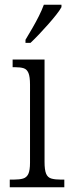

<svg xmlns="http://www.w3.org/2000/svg" viewBox="-20 -786 299 806"><path d="M21 0V-32H37Q62 -32 77 -36.5Q92 -41 99 -56Q106 -71 106 -103V-431Q106 -464 99.5 -479.5Q93 -495 79.5 -499.5Q66 -504 41 -504H33V-536H167V-106Q167 -73 173.5 -57Q180 -41 195.5 -36.5Q211 -32 236 -32H250V0ZM87 -619Q102 -644 116.5 -669Q131 -694 143.5 -719Q156 -744 164 -766H238V-756Q231 -743 216 -724Q201 -705 182 -683.5Q163 -662 144 -642Q125 -622 108 -606H87Z"/></svg>

Font: Noto Serif Ethiopic Condensed Light
Style: Regular
Weight: 300
Width: 3
Designer: Monotype Design Team
Foundry: Monotype Imaging Inc.
Version: Version 2.102